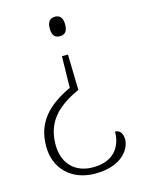

<svg xmlns="http://www.w3.org/2000/svg" viewBox="-112 -608 651 865"><g transform="rotate(-15 214.0 -176.0)"><path d="M230 -541C210 -541 194 -530 194 -495C194 -460 210 -450 230 -450C250 -450 266 -460 266 -495C266 -530 250 -541 230 -541ZM247 -195 243 -361H215L212 -214C101 -162 41 -96 41 14C41 116 112 189 224 189C351 189 393 117 393 75C393 45 379 29 358 29C358 91 326 159 221 159C134 159 84 101 84 18C84 -80 133 -144 247 -195Z"/></g></svg>

Font: Noto Serif Georgian ExtraLight
Style: Regular
Weight: 200
Designer: Monotype Design Team, Akaki Razmadze
Foundry: Google LLC
Version: Version 2.003